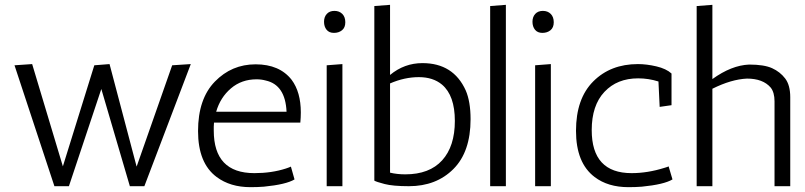

<svg xmlns="http://www.w3.org/2000/svg" viewBox="-20 -770 3328 794"><path d="M399 -402 265 0H205L40 -500L113 -505L240 -82L370 -500L433 -505L545 -81L692 -500L769 -505L577 0H517Z M864 -230Q864 -54 1032 -54Q1103 -54 1162 -73Q1177 -78 1183 -81L1198 -28Q1163 -7 1071 2Q1045 4 1016 4Q932 4 876 -38Q799 -95 799 -228Q799 -361 868.5 -432.5Q938 -504 1037 -504Q1136 -504 1186 -440Q1224 -389 1224 -305Q1224 -285 1222 -263H865Q864 -255 864 -246ZM1041 -442Q979 -442 935 -404.5Q891 -367 874 -308H1165Q1160 -419 1079 -437Q1061 -442 1041 -442Z M1396 -505V0H1331V-500ZM1361 -634Q1341 -634 1330.5 -647Q1320 -660 1320 -680Q1320 -700 1331.5 -712.5Q1343 -725 1363 -725Q1383 -725 1395.5 -712.5Q1408 -700 1408 -678Q1408 -656 1394.5 -645Q1381 -634 1361 -634Z M1593 -460Q1652 -509 1727 -509Q1855 -509 1906 -396Q1926 -350 1926 -277Q1926 -142 1855 -71Q1784 0 1671 0Q1605 0 1570.5 -9Q1536 -18 1528 -23V-745L1593 -750ZM1593 -425V-56Q1622 -49 1656 -49Q1756 -49 1808.5 -107Q1861 -165 1861 -270Q1861 -375 1808 -420Q1771 -451 1712 -451Q1653 -451 1593 -425Z M2007 0V-745L2072 -750V0Z M2258 -505V0H2193V-500ZM2223 -634Q2203 -634 2192.5 -647Q2182 -660 2182 -680Q2182 -700 2193.5 -712.5Q2205 -725 2225 -725Q2245 -725 2257.5 -712.5Q2270 -700 2270 -678Q2270 -656 2256.5 -645Q2243 -634 2223 -634Z M2703 -433Q2662 -446 2619 -446Q2532 -446 2479.5 -390Q2427 -334 2427 -232Q2427 -54 2592 -54Q2658 -54 2728 -76Q2742 -80 2745 -82L2761 -28Q2726 -7 2634 2Q2608 4 2579 4Q2494 4 2439 -38Q2362 -96 2362 -229Q2362 -362 2433.5 -433.5Q2505 -505 2618 -505Q2654 -505 2694.5 -495.5Q2735 -486 2757 -466V-335L2708 -328Z M2926 -443Q3005 -500 3078 -503Q3140 -503 3173 -488Q3206 -473 3227 -445.5Q3248 -418 3248 -368V0H3183V-351Q3183 -388 3167 -408Q3135 -445 3069 -445Q3004 -442 2926 -403V0H2861V-745L2926 -750Z"/></svg>

Font: Antic
Style: Regular
Weight: 400
Version: Version 1.0002